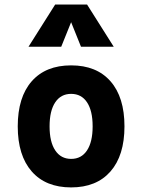

<svg xmlns="http://www.w3.org/2000/svg" viewBox="-20 -815 626 845"><path d="M293 9.8Q181.2 9.8 119.6 -60.5Q58.1 -130.9 58.1 -258.8Q58.1 -387.2 119.6 -457.3Q181.2 -527.3 293 -527.3Q404.8 -527.3 466.3 -457.3Q527.8 -387.2 527.8 -258.8Q527.8 -130.9 466.3 -60.5Q404.8 9.8 293 9.8ZM293.2 -115.7Q338.4 -115.7 363 -153.1Q387.7 -190.5 387.7 -258.9Q387.7 -327.6 363 -364.7Q338.4 -401.9 293 -401.9Q248 -401.9 223.1 -364.7Q198.2 -327.5 198.2 -258.8Q198.2 -190.4 223.1 -153.1Q248 -115.7 293.2 -115.7ZM105.5 -609.4 222.7 -794.9H363.3L480.5 -609.4H336.4L288.1 -729.5H297.9L249.5 -609.4Z"/></svg>

Font: Cascadia Mono PL
Style: Regular
Weight: 400
Monospace: yes
Designer: Aaron Bell
Foundry: Saja Typeworks
Version: Version 2102.003